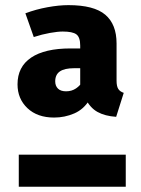

<svg xmlns="http://www.w3.org/2000/svg" viewBox="-20 -713 540 733"><path d="M241.3 -693.4Q338.8 -693.4 381.9 -656.8Q425 -620.2 425 -547.2V-405.2Q425 -383.9 431.4 -373.7Q437.7 -363.5 452.4 -358.5L423.5 -267Q380.9 -269.8 352.3 -285.6Q323.7 -301.4 305.6 -337.8L286.2 -381.4V-539Q286.2 -570.9 271.6 -581.8Q257.1 -592.6 219.4 -592.6Q200.5 -592.6 170.7 -587.3Q140.9 -582 108.9 -571.6L76.9 -662.2Q117.6 -677.5 161.3 -685.4Q205 -693.4 241.3 -693.4ZM249.4 -528.1H305.5V-452.6H263.1Q226.7 -452.6 208.7 -440.4Q190.8 -428.2 190.8 -402.4Q190.8 -385.2 201.2 -374.8Q211.7 -364.4 232.1 -364.4Q253.9 -364.4 270.2 -375.5Q286.6 -386.6 295.1 -402.6L322.2 -332.9Q300.2 -295.9 263.6 -280Q227.1 -264.2 186.7 -264.2Q122.7 -264.2 84.8 -300Q46.9 -335.9 46.9 -391.1Q46.9 -458 98.9 -493.1Q150.9 -528.1 249.4 -528.1ZM460.1 0H51.7V-122.5H460.1Z"/></svg>

Font: Fira Sans Variable
Style: Regular
Weight: 400
Designer: Carrois Corporate & Edenspiekermann AG
Foundry: Carrois Corporate GbR & Edenspiekermann AG
Version: Version 4.202